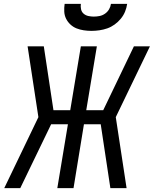

<svg xmlns="http://www.w3.org/2000/svg" viewBox="-20 -975 797 995"><path d="M2 0 179 -368 123 -735H207L257 -404H344L399 -735H482L427 -404H515L674 -735H757L580 -368L636 0H552L502 -331H415L361 0H277L332 -331H245L85 0ZM454 -815Q434 -815 414 -818Q394 -821 376.5 -828Q359 -835 345 -848Q331 -861 322.5 -878Q314 -895 313 -915Q312 -935 315 -955H399Q397 -941 400 -927Q403 -913 413.5 -904Q424 -895 438 -892Q452 -889 466 -889Q481 -889 496 -892Q511 -895 524 -904Q537 -913 545 -926.5Q553 -940 555 -955H639Q636 -934 628 -914.5Q620 -895 606 -878Q592 -861 574 -848Q556 -835 536 -828Q516 -821 495 -818Q474 -815 454 -815Z"/></svg>

Font: Zed Sans Extended
Style: Italic
Weight: 400
Width: 7
Italic angle: -9°
Designer: Belleve Invis
Foundry: Belleve Invis
Version: Version 1.0.0; ttfautohint (v1.8.4)